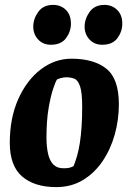

<svg xmlns="http://www.w3.org/2000/svg" viewBox="-20 -753 526 785"><path d="M210 12Q121 12 70.5 -31.5Q20 -75 20 -169Q20 -270 54.5 -347.5Q89 -425 146.5 -469Q204 -513 272 -513Q364 -513 415 -472Q466 -431 466 -327Q466 -263 449 -202.5Q432 -142 399 -93.5Q366 -45 318.5 -16.5Q271 12 210 12ZM240 -65Q257 -65 265.5 -67.5Q274 -70 281 -74Q289 -94 295.5 -117Q302 -140 306.5 -169Q311 -198 313.5 -234.5Q316 -271 316 -317Q316 -374 307.5 -399.5Q299 -425 284.5 -431Q270 -437 251 -437Q240 -437 227.5 -433.5Q215 -430 212 -427Q208 -421 197.5 -390.5Q187 -360 178.5 -309.5Q170 -259 170 -191Q170 -153 176.5 -124.5Q183 -96 198 -80.5Q213 -65 240 -65ZM398 -570Q366 -570 346 -591.5Q326 -613 326 -644Q326 -676 346.5 -704.5Q367 -733 407 -733Q438 -733 459 -712.5Q480 -692 480 -656Q480 -624 460 -597Q440 -570 398 -570ZM188 -570Q156 -570 136 -591.5Q116 -613 116 -644Q116 -676 136.5 -704.5Q157 -733 197 -733Q229 -733 249.5 -712.5Q270 -692 270 -656Q270 -624 250 -597Q230 -570 188 -570Z"/></svg>

Font: Faustina Light ExtraBold
Style: Italic
Weight: 800
Italic angle: -8°
Version: Version 1.200